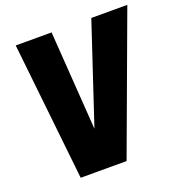

<svg xmlns="http://www.w3.org/2000/svg" viewBox="-138 -901 970 1022"><g transform="rotate(-20 347.0 -390.0)"><path d="M406 0H146L62 -780H265L304 -220L490 -780H694Z"/></g></svg>

Font: Tanohe Sans ExtraBold
Style: Italic
Weight: 800
Designer: Village Type and Design LLC & Cristiano Sobral
Foundry: Cooper Hewitt Smithsonian Design Museum
Version: Version 1.00;September 29, 2021;FontCreator 13.0.0.2655 64-b